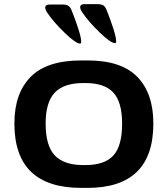

<svg xmlns="http://www.w3.org/2000/svg" viewBox="-20 -904 816 934"><path d="M453 -884Q473 -884 482.5 -878Q492 -872 499 -854Q515 -815 530 -769Q545 -723 545 -704Q545 -694 540 -694Q519 -694 465 -746Q411 -798 380 -844Q370 -859 370 -869Q370 -884 392 -884ZM283 -882Q303 -882 312.5 -876Q322 -870 329 -852Q345 -813 360 -767Q375 -721 375 -702Q375 -692 370 -692Q349 -692 295 -744Q241 -796 210 -842Q200 -857 200 -867Q200 -882 222 -882ZM726 -303Q726 10 406 10H375Q50 10 50 -303Q50 -450 129 -530Q208 -610 375 -610H406Q570 -610 648 -530Q726 -450 726 -303ZM574 -303Q574 -408 531 -454Q488 -500 396 -500H385Q290 -500 246 -453Q202 -406 202 -303Q202 -195 246.5 -148Q291 -101 385 -101H396Q489 -101 531.5 -147.5Q574 -194 574 -303Z"/></svg>

Font: Red Rose Bold
Style: Regular
Weight: 700
Designer: jaikishan Patel
Version: Version 1.000